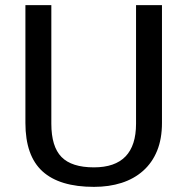

<svg xmlns="http://www.w3.org/2000/svg" viewBox="-20 -720 730 748"><path d="M346 8Q212 8 145.5 -52.5Q79 -113 79 -241V-700H180V-238Q180 -149 219.5 -108.5Q259 -68 346 -68Q510 -68 510 -238V-700H611V-241Q611 -179 592 -132.5Q573 -86 537.5 -54.5Q502 -23 453.5 -7.5Q405 8 346 8Z"/></svg>

Font: Pathway Extreme 28pt Medium
Style: Regular
Weight: 500
Designer: Eduardo Rodriguez Tunni
Foundry: Eduardo Rodriguez Tunni
Version: Version 1.001;gftools[0.9.26]